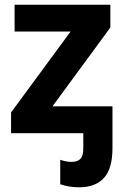

<svg xmlns="http://www.w3.org/2000/svg" viewBox="-20 -566 528 816"><path d="M449 -546V-449L203 -114H458V64Q458 150 422 190Q386 230 316 230Q293 230 273 226.5Q253 223 236 217V113Q247 117 259 119.5Q271 122 284 122Q309 122 321.5 109.5Q334 97 334 64V0H27V-88L280 -432H42V-546Z"/></svg>

Font: Noto IKEA Simplified Chinese
Style: Bold
Weight: 700
Designer: Monotype Design Team
Foundry: Monotype Imaging Inc.
Version: Version 1.100